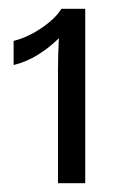

<svg xmlns="http://www.w3.org/2000/svg" viewBox="-20 -750 269 437"><path d="M120 -730H174V-333H112V-591Q112 -608 112.5 -626.5Q113 -645 114 -663Q93 -642 66.5 -625.5Q40 -609 11 -602V-657Q29 -661 50.5 -672Q72 -683 91 -698.5Q110 -714 120 -730Z"/></svg>

Font: Kantumruy Pro
Style: Regular
Weight: 400
Designer: Sovichet Tep
Foundry: Sovichet Tep
Version: Version 1.002